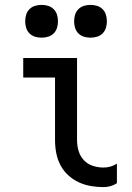

<svg xmlns="http://www.w3.org/2000/svg" viewBox="-20 -757 540 785"><path d="M403 8Q377 8 351 3.5Q325 -1 301.5 -12Q278 -23 258.5 -41Q239 -59 227 -82Q215 -105 210 -131Q205 -157 205 -184V-440H75V-520H295V-184Q295 -161 301.5 -139.5Q308 -118 323 -102Q338 -86 359.5 -79Q381 -72 403 -72Q418 -72 432 -76Q446 -80 458 -88V-8Q446 0 432 4Q418 8 403 8ZM350 -603Q336 -603 323 -607Q310 -611 300.5 -620.5Q291 -630 287 -643Q283 -656 283 -670Q283 -684 287 -697Q291 -710 300.5 -719.5Q310 -729 323 -733Q336 -737 350 -737Q364 -737 377 -733Q390 -729 399.5 -719.5Q409 -710 413 -697Q417 -684 417 -670Q417 -656 413 -643Q409 -630 399.5 -620.5Q390 -611 377 -607Q364 -603 350 -603ZM150 -603Q136 -603 123 -607Q110 -611 100.5 -620.5Q91 -630 87 -643Q83 -656 83 -670Q83 -684 87 -697Q91 -710 100.5 -719.5Q110 -729 123 -733Q136 -737 150 -737Q164 -737 177 -733Q190 -729 199.5 -719.5Q209 -710 213 -697Q217 -684 217 -670Q217 -656 213 -643Q209 -630 199.5 -620.5Q190 -611 177 -607Q164 -603 150 -603Z"/></svg>

Font: Iosevka Bendy Medium
Style: Regular
Weight: 500
Monospace: yes
Designer: Belleve Invis
Foundry: Belleve Invis
Version: Version 30.1.2